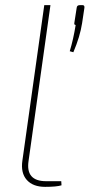

<svg xmlns="http://www.w3.org/2000/svg" viewBox="-20 -720 348 746"><path d="M290 -700H301Q309 -700 308 -690L299 -630Q291 -578 265 -517L251 -521Q265 -567 274 -623Q267 -623 269 -632L278 -690Q279 -700 290 -700ZM176 -700 91 -95Q79 -16 159 -16H218L219 0Q200 6 155 6Q108 6 84 -21Q60 -48 67 -96L152 -700Z"/></svg>

Font: Exo 2.0 Thin
Style: Italic
Weight: 250
Italic angle: -8°
Designer: Natanael Gama
Version: Version 1.001;PS 001.001;hotconv 1.0.70;makeotf.lib2.5.58329